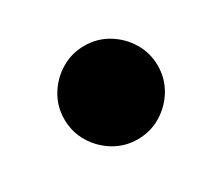

<svg xmlns="http://www.w3.org/2000/svg" viewBox="-70 -628 540 495"><g transform="rotate(-30 200.0 -380.0)"><path d="M80 -380Q80 -342 99 -310.5Q118 -279 149.5 -260Q181 -241 219 -241Q257 -241 288.5 -260Q320 -279 339 -310.5Q358 -342 358 -380Q358 -418 339 -449.5Q320 -481 288.5 -500Q257 -519 219 -519Q181 -519 149.5 -500Q118 -481 99 -449.5Q80 -418 80 -380Z"/></g></svg>

Font: text-security-disc
Style: Regular
Weight: 400
Monospace: yes
Foundry: Oskari Noppa
Version: Version 3.000;hotconv 1.0.118;makeotfexe 2.5.65603